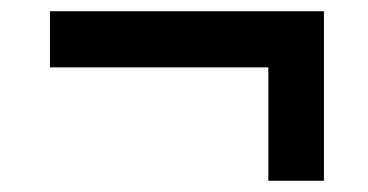

<svg xmlns="http://www.w3.org/2000/svg" viewBox="-20 -386 656 342"><path d="M69 -366H557V-64H458V-266H69Z"/></svg>

Font: Kufam SemiBold
Style: Italic
Weight: 600
Italic angle: -11°
Designer: Artur Schmal
Foundry: Original Type
Version: Version 1.301; ttfautohint (v1.8.3)